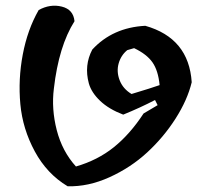

<svg xmlns="http://www.w3.org/2000/svg" viewBox="-20 -643 692 670"><path d="M530 -276 521 -294Q469 -267 410 -243Q360 -262 329.5 -291Q299 -320 290 -352Q273 -415 302 -470Q373 -547 487 -553Q639 -510 649 -356Q634 -294 592.5 -229Q551 -164 493.5 -111Q436 -58 362 -24.5Q288 9 216 7Q144 -36 101.5 -114.5Q59 -193 51 -279.5Q43 -366 59.5 -453Q76 -540 115 -608Q155 -630 195.5 -620Q236 -610 240 -569Q185 -482 168 -334Q159 -263 178 -189Q197 -115 245 -62Q321 -84 377.5 -129.5Q434 -175 481 -247ZM448 -475 424 -468Q402 -450 394 -421.5Q386 -393 397.5 -363Q409 -333 439 -315Q512 -337 537 -346Q532 -397 512 -425.5Q492 -454 448 -475Z"/></svg>

Font: Tillana SemiBold
Style: Regular
Weight: 600
Designer: Lipi Raval (Devanagari, Latin), Jonny Pinhorn (Latin)
Foundry: Indian Type Foundry
Version: Version 2.003;PS 1.0;hotconv 1.0.79;makeotf.lib2.5.61930; tt